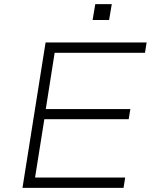

<svg xmlns="http://www.w3.org/2000/svg" viewBox="-20 -911 745 931"><path d="M89 0 201 -705H691L683 -655H245L202 -382H612L604 -333H195L150 -50H587L579 0ZM429 -814 442 -891H522L509 -814Z"/></svg>

Font: Nunito Sans 7pt SemiExpanded ExtraLight
Style: Italic
Weight: 250
Width: 6
Italic angle: -9°
Designer: Vernon Adams
Foundry: Vernon Adams
Version: Version 3.101;gftools[0.9.27]